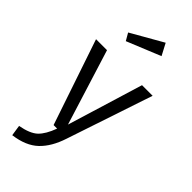

<svg xmlns="http://www.w3.org/2000/svg" viewBox="-313 -849 1113 1113"><g transform="rotate(45 243.0 -293.0)"><path d="M475 -526 298 3Q268 95 214 146.5Q160 198 61 211L51 145Q127 131 160 99.5Q193 68 218 0H189L11 -526H101L246 -61L388 -526ZM349 -725 141 -640 115 -685 311 -797Z"/></g></svg>

Font: FiraSans
Style: Regular
Weight: 350
Designer: Carrois Corporate & Edenspiekermann AG
Foundry: Carrois Corporate GbR & Edenspiekermann AG
Version: Version 3.106;PS 003.106;hotconv 1.0.70;makeotf.lib2.5.58329